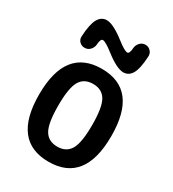

<svg xmlns="http://www.w3.org/2000/svg" viewBox="-185 -856 870 967"><g transform="rotate(30 250.0 -372.5)"><path d="M325.2 -402.8Q301.8 -442.4 250 -442.4Q198.2 -442.4 174.8 -402.8Q151.4 -363.3 151.4 -260.3Q151.4 -157.2 174.8 -117.7Q198.2 -78.1 250 -78.1Q301.8 -78.1 325.2 -117.7Q348.6 -157.2 348.6 -260.3Q348.6 -363.3 325.2 -402.8ZM460 -260.3Q460 9.8 250 9.8Q40 9.8 40 -260.3Q40 -530.3 250 -530.3Q460 -530.3 460 -260.3ZM334 -701.2Q335.9 -718.8 348.6 -731.9Q361.3 -745.1 379.4 -745.1Q397.5 -745.1 409.7 -731.9Q421.9 -718.8 420.9 -701.2Q417 -627.9 399.4 -598.1Q381.8 -568.4 350.6 -568.4Q312.5 -568.4 241.2 -624Q197.3 -658.2 181.6 -658.2Q168 -658.2 166 -622.1Q164.1 -604.5 151.4 -591.3Q138.7 -578.1 120.6 -578.1Q102.5 -578.1 90.3 -590.3Q78.1 -602.5 79.1 -621.1Q83 -694.3 100.6 -724.6Q118.2 -754.9 149.4 -754.9Q187.5 -754.9 258.8 -699.2Q302.7 -665 318.4 -665Q332 -665 334 -701.2Z"/></g></svg>

Font: Rounded-X Mgen+ 2m medium
Style: Regular
Weight: 500
Designer: [Source Han Sans]
Ryoko NISHIZUKA  (kana & ideographs); Paul D. Hunt (Latin, Greek & Cyrillic); Wenlong ZHANG  (bopomofo
Version: Version 1.059.20150602